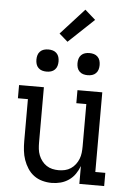

<svg xmlns="http://www.w3.org/2000/svg" viewBox="-63 -1017 726 1071"><g transform="rotate(5 300.0 -481.5)"><path d="M267 8Q241 8 215 1Q189 -6 168 -21.5Q147 -37 132.5 -59.5Q118 -82 109.5 -106.5Q101 -131 98 -157.5Q95 -184 95 -210V-446H39V-520H178V-210Q178 -192 180 -174Q182 -156 188.5 -139.5Q195 -123 206 -108.5Q217 -94 232 -84Q247 -74 264.5 -70Q282 -66 300 -66Q318 -66 335.5 -70Q353 -74 368 -84Q383 -94 394 -108.5Q405 -123 411.5 -139.5Q418 -156 420 -174Q422 -192 422 -210V-447H366V-520H505V-74H561V0H422V-100Q413 -76 398.5 -55Q384 -34 363 -19.5Q342 -5 317.5 1.5Q293 8 267 8ZM415 -608Q402 -608 390 -611.5Q378 -615 369 -624Q360 -633 356.5 -645Q353 -657 353 -670Q353 -683 356.5 -695Q360 -707 369 -716Q378 -725 390 -728.5Q402 -732 415 -732Q428 -732 440 -728.5Q452 -725 461 -716Q470 -707 473.5 -695Q477 -683 477 -670Q477 -657 473.5 -645Q470 -633 461 -624Q452 -615 440 -611.5Q428 -608 415 -608ZM185 -608Q172 -608 160 -611.5Q148 -615 139 -624Q130 -633 126.5 -645Q123 -657 123 -670Q123 -683 126.5 -695Q130 -707 139 -716Q148 -725 160 -728.5Q172 -732 185 -732Q198 -732 210 -728.5Q222 -725 231 -716Q240 -707 243.5 -695Q247 -683 247 -670Q247 -657 243.5 -645Q240 -633 231 -624Q222 -615 210 -611.5Q198 -608 185 -608ZM287 -784 239 -826 371 -971 430 -919Z"/></g></svg>

Font: Iosevka Etoile
Style: Regular
Weight: 400
Designer: Belleve Invis
Foundry: Belleve Invis
Version: Version 33.2.4